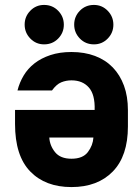

<svg xmlns="http://www.w3.org/2000/svg" viewBox="-20 -750 560 779"><path d="M270 9Q376 9 437.5 -54Q499 -117 499 -237V-303Q499 -359 483 -402.5Q467 -446 437.5 -476.5Q408 -507 365.5 -523Q323 -539 270 -539Q222 -539 184.5 -526.5Q147 -514 120 -493Q93 -472 76 -443.5Q59 -415 51 -383H191Q209 -408 228.5 -416Q248 -424 270 -424Q315 -424 340.5 -395Q366 -366 364 -304H41V-247Q41 -118 102.5 -54.5Q164 9 270 9ZM270 -106Q225 -106 203.5 -132.5Q182 -159 180 -192H359Q357 -160 336.5 -133Q316 -106 270 -106ZM158.8 -570Q126 -570 103 -593.7Q80 -617.3 80 -650.2Q80 -683 103 -706.5Q126 -730 158.8 -730Q193 -730 216 -706.3Q239 -682.7 239 -649.8Q239 -617 216 -593.5Q193 -570 158.8 -570ZM361.2 -570Q327 -570 304 -593.7Q281 -617.3 281 -650.2Q281 -683 304 -706.5Q327 -730 361.2 -730Q394 -730 417 -706.3Q440 -682.7 440 -649.8Q440 -617 417 -593.5Q394 -570 361.2 -570Z"/></svg>

Font: Golos UI VF
Style: Regular
Weight: 400
Designer: A.Korolkova, Vitaly Kuzmin
Foundry: ParaType Ltd
Version: Version 2.000